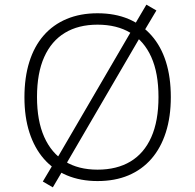

<svg xmlns="http://www.w3.org/2000/svg" viewBox="-20 -770 839 825"><path d="M399 8Q326 8 267.5 -16.5Q209 -41 168.5 -87.5Q128 -134 106.5 -200.5Q85 -267 85 -352Q85 -437 106 -504Q127 -571 167.5 -617.5Q208 -664 266.5 -688.5Q325 -713 399 -713Q474 -713 532 -688.5Q590 -664 631 -617.5Q672 -571 693 -504.5Q714 -438 714 -353Q714 -268 692.5 -201Q671 -134 630.5 -87.5Q590 -41 532 -16.5Q474 8 399 8ZM399 -41Q482 -41 540.5 -76Q599 -111 630 -180.5Q661 -250 661 -353Q661 -456 630 -525Q599 -594 540.5 -629Q482 -664 399 -664Q317 -664 259 -629Q201 -594 170 -525Q139 -456 139 -353Q139 -251 170 -181.5Q201 -112 259 -76.5Q317 -41 399 -41ZM207 35 164 10 214 -74 233 -103 545 -638 559 -665 609 -750 652 -725 602 -641 583 -612 271 -77 257 -50Z"/></svg>

Font: Nunito Sans 7pt ExtraLight
Style: Regular
Weight: 250
Designer: Vernon Adams
Foundry: Vernon Adams
Version: Version 3.101;gftools[0.9.27]